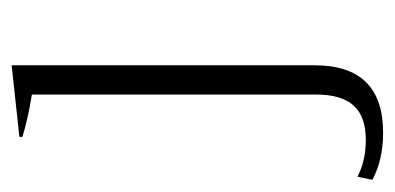

<svg xmlns="http://www.w3.org/2000/svg" viewBox="-198 -352 663 322"><g transform="rotate(-90 133.0 -191.5)"><path d="M-8 102 -3 77Q24 91 59 91Q98 91 116.5 70.5Q135 50 135 7V-469Q92 -476 64 -485V-490L184 -503V5Q184 120 71 120Q25 120 -8 102Z"/></g></svg>

Font: Trirong ExtraLight
Style: Regular
Weight: 275
Designer: Katatrad Team
Foundry: CadsonDemak
Version: Version 1.001